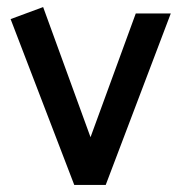

<svg xmlns="http://www.w3.org/2000/svg" viewBox="-20 -523 513 543"><path d="M279 0 463 -485H364L236 -135L102 -503L10 -469L190 0Z"/></svg>

Font: Catamaran Medium
Style: Regular
Weight: 500
Designer: Pria Ravichandran
Version: Version 2.000